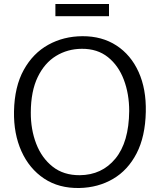

<svg xmlns="http://www.w3.org/2000/svg" viewBox="-20 -932 799 960"><path d="M377 8Q274.5 10 200.5 -39.2Q126.5 -88.5 87.2 -175.8Q48 -263 50 -375Q52.5 -499 98.8 -582.5Q145 -666 221.5 -708.2Q298 -750.5 392 -751Q490 -751.5 562.2 -704.5Q634.5 -657.5 673 -572.2Q711.5 -487 709 -373Q706.5 -249.5 663 -165.2Q619.5 -81 545.2 -37.5Q471 6 377 8ZM379 -56Q489.5 -57 557 -139Q624.5 -221 626 -377Q626 -462.5 599.2 -533.2Q572.5 -604 519.8 -646.2Q467 -688.5 389 -688Q317.5 -687.5 260 -652.2Q202.5 -617 168.5 -546.5Q134.5 -476 134 -370Q133.5 -285 161 -213.5Q188.5 -142 243.2 -98.8Q298 -55.5 379 -56ZM257 -851V-912H525V-851Z"/></svg>

Font: Merriweather Sans Light
Style: Regular
Weight: 300
Designer: Eben Sorkin
Foundry: Eben Sorkin
Version: Version 2.001; ttfautohint (v1.8.3)